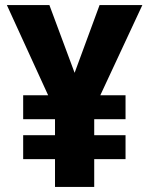

<svg xmlns="http://www.w3.org/2000/svg" viewBox="-20 -734 586 754"><path d="M273 -448 371 -714H539L374 -360H473V-266H350V-203H473V-109H350V0H196V-109H71V-203H196V-266H71V-360H169L7 -714H174Z"/></svg>

Font: Noto Sans Hebrew SemiCondensed ExtraBold
Style: Regular
Weight: 800
Width: 4
Designer: Monotype Design Team
Foundry: Monotype Imaging Inc.
Version: Version 2.004; ttfautohint (v1.8.4.7-5d5b)